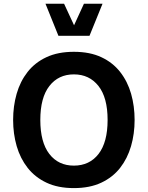

<svg xmlns="http://www.w3.org/2000/svg" viewBox="-20 -988 780 1014"><path d="M220.2 -968.3H318.4L371.1 -854.5L423.3 -968.3H521.5L452.6 -798.8H288.6ZM370.1 -714.4Q454.6 -714.4 515.1 -686Q575.7 -657.7 614.7 -607.7Q653.8 -557.6 672.4 -492.7Q690.9 -427.7 690.9 -354.5Q690.9 -281.2 672.1 -216.3Q653.3 -151.4 614.5 -101.6Q575.7 -51.8 514.9 -23.2Q454.1 5.4 370.1 5.4Q286.1 5.4 225.6 -23.2Q165 -51.8 126 -101.6Q86.9 -151.4 68.1 -216.3Q49.3 -281.2 49.3 -354.5Q49.3 -427.7 67.9 -492.7Q86.4 -557.6 125.5 -607.7Q164.6 -657.7 225.3 -686Q286.1 -714.4 370.1 -714.4ZM370.1 -595.2Q288.6 -595.2 240.7 -533.7Q192.9 -472.2 192.9 -354.5Q192.9 -236.8 240.5 -175Q288.1 -113.3 370.1 -113.3Q452.6 -113.3 500.5 -175Q548.3 -236.8 548.3 -354.5Q548.3 -472.7 500 -533.9Q451.7 -595.2 370.1 -595.2Z"/></svg>

Font: Estedad-FD Bold
Style: Regular
Weight: 700
Designer: Amin Abedi
Version: Version 7.3